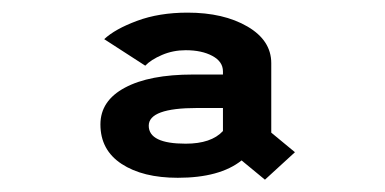

<svg xmlns="http://www.w3.org/2000/svg" viewBox="-20 -726 610 304"><path d="M399.5 -441.5 362.5 -472Q328 -444.5 261.5 -444.5Q206 -444.5 172.5 -466.5Q139 -488.5 139 -529Q139 -566.5 177.8 -587.2Q216.5 -608 285.5 -608H333V-613Q333 -628.5 316.2 -637.5Q299.5 -646.5 274 -646.5Q254 -646.5 236.5 -639Q219 -631.5 210 -622L145 -664Q162 -680 197 -693Q232 -706 277 -706Q334 -706 371.8 -684Q409.5 -662 409.5 -626V-516L447 -485ZM274 -498.5Q314.5 -498.5 333 -518.5V-555H292Q215.5 -555 215.5 -527Q215.5 -498.5 274 -498.5Z"/></svg>

Font: League Mono Narrow SemiBold
Style: Regular
Weight: 600
Width: 3
Designer: Tyler Finck
Foundry: The League of Moveable Type / Tyler Finck
Version: Version 2.210